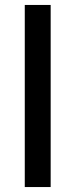

<svg xmlns="http://www.w3.org/2000/svg" viewBox="-20 -755 304 775"><path d="M184.5 0H80V-735H184.5Z"/></svg>

Font: Hauora SemiBold
Style: Regular
Weight: 600
Designer: Wayne Shih
Foundry: WCYS
Version: Version 1.001